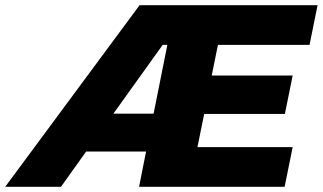

<svg xmlns="http://www.w3.org/2000/svg" viewBox="-89 -720 1244 740"><path d="M751 -547 727 -429H1039L1009 -281H698L672 -153H1039L1008 0H447L474 -136H243L146 0H-69L449 -700H1135L1104 -547ZM503 -282 556 -547H538L348 -282Z"/></svg>

Font: Idrija
Style: Italic
Weight: 800
Italic angle: -11.3°
Designer: Julieta Ulanovsky
Foundry: Julieta Ulanovsky
Version: Version 7.200